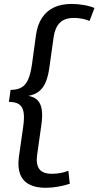

<svg xmlns="http://www.w3.org/2000/svg" viewBox="-20 -825 488 950"><path d="M205.6 104.2Q155.7 104.2 123.7 86.9Q91.6 69.5 79 34.9Q66.4 0.4 73.7 -50.1L94.6 -196.8Q101.3 -242.5 96.7 -269.5Q92.2 -296.5 74.7 -308.7Q57.2 -320.9 24 -320.9L32.5 -380.3Q65.8 -380.3 86.6 -392.5Q107.5 -404.7 119.4 -432.2Q131.4 -459.7 137.9 -504.5L158 -651.3Q165.3 -702.7 187.7 -736.8Q210.2 -770.9 246.9 -788.2Q283.7 -805.5 333.8 -805.5Q364 -805.5 394.7 -800.2Q425.4 -794.9 447.5 -785.4L423 -721.3Q407 -728.5 386.2 -732.4Q365.4 -736.3 346.3 -736.3Q299.9 -736.3 276.1 -712.4Q252.3 -688.5 245.6 -642.8L225.2 -497.7Q219.5 -452 207.4 -421.6Q195.3 -391.2 174.6 -374.2Q153.9 -357.2 120.7 -350.7Q151 -345 166.8 -328Q182.7 -310.9 186.9 -280.7Q191.1 -250.4 184.2 -203.6L163.7 -58.4Q157.2 -12.9 174.2 11Q191.2 34.9 237.6 34.9Q258.1 34.9 279.6 31Q301.2 27.1 318.3 19.9L325.2 84.2Q300.4 92.8 268 98.5Q235.7 104.2 205.6 104.2Z"/></svg>

Font: Pathway Extreme 8pt Thin
Style: Italic
Weight: 100
Italic angle: -8°
Designer: Eduardo Rodriguez Tunni
Foundry: Eduardo Rodriguez Tunni
Version: Version 1.000